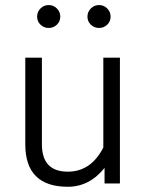

<svg xmlns="http://www.w3.org/2000/svg" viewBox="-20 -712 573 745"><path d="M137.2 -616.2Q124 -628.9 124 -647.5Q124 -666 137.2 -679.2Q150.4 -692.4 168.9 -692.4Q187.5 -692.4 200.7 -679.2Q213.9 -666 213.9 -647.5Q213.9 -628.9 200.7 -616.2Q187.5 -603.5 168.9 -603.5Q150.4 -603.5 137.2 -616.2ZM332.5 -616.2Q319.3 -628.9 319.3 -647.5Q319.3 -666 332.5 -679.2Q345.7 -692.4 364.3 -692.4Q382.8 -692.4 396 -679.2Q409.2 -666 409.2 -647.5Q409.2 -628.9 396 -616.2Q382.8 -603.5 364.3 -603.5Q345.7 -603.5 332.5 -616.2ZM78.1 -488.3H142.6V-152.3Q142.6 -45.9 243.2 -45.9Q333 -45.9 380.9 -139.6V-488.3H445.3V0H385.7V-60.5Q327.1 12.7 243.2 12.7Q78.1 12.7 78.1 -152.3Z"/></svg>

Font: Lohit Devanagari
Style: Regular
Weight: 400
Version: 2.95.4